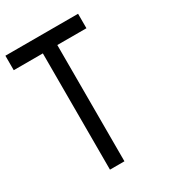

<svg xmlns="http://www.w3.org/2000/svg" viewBox="-181 -794 863 954"><g transform="rotate(-30 250.0 -317.0)"><path d="M0 -609.4V-692.4H417V-609.4H250V57.6H167V-609.4Z"/></g></svg>

Font: KH Dot Kodenmachou 12
Style: Regular
Weight: 400
Designer: Original version for X68000 by Keitarou Hiraki (http://hp.vector.co.jp/authors/VA000874/) / TrueType conversion by Homem
Version: Version 1.00.20150527